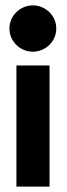

<svg xmlns="http://www.w3.org/2000/svg" viewBox="-20 -693 247 713"><path d="M15 -587C15 -539 55 -501 102 -501C149 -501 189 -539 189 -587C189 -635 149 -673 102 -673C55 -673 15 -635 15 -587ZM41 0H164V-450H41Z"/></svg>

Font: Charger EcoBlack
Style: Black
Weight: 1000
Designer: Jasper
Foundry: Cannot Into Space Fonts
Version: Version 1.1